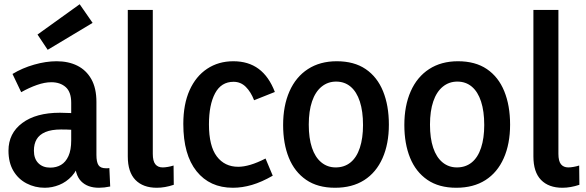

<svg xmlns="http://www.w3.org/2000/svg" viewBox="-20 -872 2766 906"><path d="M333 -114 356 -113Q345 -69 319 -41Q293 -13 259.5 0.5Q226 14 191 14Q145 14 105.5 -6.5Q66 -27 43 -66Q20 -105 20 -161Q20 -243 85 -291.5Q150 -340 263 -340Q285 -340 314.5 -338.5Q344 -337 367 -332V-254Q342 -258 319.5 -259.5Q297 -261 268 -261Q223 -261 194.5 -249Q166 -237 153 -215Q140 -193 140 -161Q140 -123 161 -102Q182 -81 217 -81Q246 -81 268 -94Q290 -107 303 -135.5Q316 -164 316 -210V-387Q316 -438 290 -461Q264 -484 222 -484Q191 -484 154 -471Q117 -458 80 -437L39 -523Q85 -551 141 -567Q197 -583 247 -583Q303 -583 345 -562Q387 -541 411 -498.5Q435 -456 435 -391V-141Q435 -108 444.5 -93Q454 -78 480 -78Q483 -78 487.5 -78Q492 -78 496 -79L500 8Q486 11 472.5 12.5Q459 14 447 14Q393 14 363 -16.5Q333 -47 333 -114ZM205 -637 157 -709 356 -852 417 -764Z M583 -134V-825H701V-146Q701 -112 713 -97Q725 -82 748 -82Q758 -82 772.5 -84.5Q787 -87 799 -91L800 0Q779 7 759 10.5Q739 14 720 14Q655 14 619 -23Q583 -60 583 -134Z M1079 14Q970 14 907.5 -64Q845 -142 845 -287Q845 -380 874.5 -446Q904 -512 957.5 -547.5Q1011 -583 1081 -583Q1152 -583 1200.5 -547Q1249 -511 1277 -438L1179 -399Q1164 -438 1140 -462Q1116 -486 1082 -486Q1024 -486 995 -432Q966 -378 966 -285Q966 -183 1003 -134Q1040 -85 1104 -85Q1130 -85 1162 -94.5Q1194 -104 1233 -124L1267 -43Q1215 -13 1169 0.5Q1123 14 1079 14Z M1693 -282Q1693 -347 1678 -393Q1663 -439 1634.5 -463Q1606 -487 1566 -487Q1527 -487 1497.5 -463Q1468 -439 1452.5 -393.5Q1437 -348 1437 -284Q1437 -220 1452 -175Q1467 -130 1496 -106Q1525 -82 1564 -82Q1605 -82 1634 -105.5Q1663 -129 1678 -174.5Q1693 -220 1693 -282ZM1815 -284Q1815 -193 1785 -125.5Q1755 -58 1698.5 -22Q1642 14 1561 14Q1479 14 1424.5 -23.5Q1370 -61 1343 -127.5Q1316 -194 1316 -282Q1316 -373 1346 -441Q1376 -509 1433 -546Q1490 -583 1569 -583Q1651 -583 1705.5 -546Q1760 -509 1787.5 -441.5Q1815 -374 1815 -284Z M2265 -282Q2265 -347 2250 -393Q2235 -439 2206.5 -463Q2178 -487 2138 -487Q2099 -487 2069.5 -463Q2040 -439 2024.5 -393.5Q2009 -348 2009 -284Q2009 -220 2024 -175Q2039 -130 2068 -106Q2097 -82 2136 -82Q2177 -82 2206 -105.5Q2235 -129 2250 -174.5Q2265 -220 2265 -282ZM2387 -284Q2387 -193 2357 -125.5Q2327 -58 2270.5 -22Q2214 14 2133 14Q2051 14 1996.5 -23.5Q1942 -61 1915 -127.5Q1888 -194 1888 -282Q1888 -373 1918 -441Q1948 -509 2005 -546Q2062 -583 2141 -583Q2223 -583 2277.5 -546Q2332 -509 2359.5 -441.5Q2387 -374 2387 -284Z M2497 -134V-825H2615V-146Q2615 -112 2627 -97Q2639 -82 2662 -82Q2672 -82 2686.5 -84.5Q2701 -87 2713 -91L2714 0Q2693 7 2673 10.5Q2653 14 2634 14Q2569 14 2533 -23Q2497 -60 2497 -134Z"/></svg>

Font: Yaldevi SemiBold
Style: Regular
Weight: 600
Designer: Sol Matas, Rajitha Manaperi, Kosala Senevirathne
Foundry: Mooniak
Version: Version 1.100